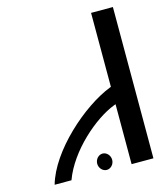

<svg xmlns="http://www.w3.org/2000/svg" viewBox="-123 -955 903 1036"><g transform="rotate(-15 329.0 -437.5)"><path d="M483 -349.8V-15H604.9V-860H483V-446.9L478.3 -445.1C320.2 -383.7 101.9 -189.9 53.1 -15H147.1C201.4 -165.3 363.1 -304.2 473.4 -346.2ZM346.1 -110.8C323.8 -110.8 304.3 -90.1 304.3 -65.1C304.3 -40.1 323.8 -19.5 346.1 -19.5C368.4 -19.5 387.9 -40.1 387.9 -65.1C387.9 -90.1 368.4 -110.8 346.1 -110.8Z"/></g></svg>

Font: Stormning
Style: Light
Weight: 400
Designer: Robert Jablonski, Mew Too
Foundry: Cannot Into Space Fonts
Version: Version 0.90